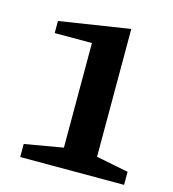

<svg xmlns="http://www.w3.org/2000/svg" viewBox="-96 -701 705 782"><g transform="rotate(15 256.5 -310.5)"><path d="M60 0V-55L222 -83V-524H65V-575L362 -621V-82L498 -55V0Z"/></g></svg>

Font: Manuale ExtraBold
Style: Regular
Weight: 800
Version: Version 1.002